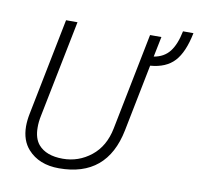

<svg xmlns="http://www.w3.org/2000/svg" viewBox="-84 -844 971 942"><g transform="rotate(10 402.0 -373.0)"><path d="M269.5 10.5Q169.5 10.5 114 -51.5Q75.5 -94.5 75 -164.5Q75 -194.5 82 -229L178 -711H235L138.5 -229Q131.5 -196 132 -168.5Q132 -115 157.5 -84.5Q196.5 -39 279.5 -39Q358 -39 420.2 -88.2Q482.5 -137.5 500.5 -229L596.5 -711H653L632.5 -610Q683 -618.5 711 -654.2Q739 -690 752.5 -757H804.5Q785 -659.5 743.2 -614.2Q701.5 -569 623 -563L556.5 -229Q508.5 10.5 269.5 10.5Z"/></g></svg>

Font: Roberto Sans Light
Style: Italic
Weight: 300
Italic angle: -11°
Designer: Google
Version: Version 1.00;June 11, 2020;FontCreator 12.0.0.2522 64-bit; t